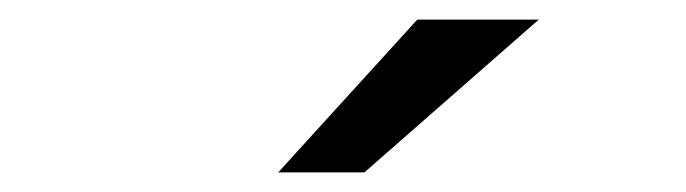

<svg xmlns="http://www.w3.org/2000/svg" viewBox="-20 -941 700 196"><path d="M264 -765 406 -921H530L352 -765Z"/></svg>

Font: Undotted
Style: Regular
Weight: 400
Designer: Delve Withrington, Dave Bailey, Thomas Jockin
Foundry: Delve Fonts LLC
Version: Version 4.000